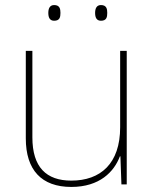

<svg xmlns="http://www.w3.org/2000/svg" viewBox="-20 -729 613 759"><path d="M171 -678C171 -661 176 -647 194 -647C216 -647 219 -661 219 -678C219 -694 216 -709 194 -709C176 -709 171 -694 171 -678ZM356 -678C356 -661 361 -647 379 -647C401 -647 404 -661 404 -678C404 -694 401 -709 379 -709C361 -709 356 -694 356 -678ZM481 -528H455V-226C455 -82 377 -15 262 -15C163 -15 108 -68 108 -186V-528H82V-182C82 -57 144 10 262 10C374 10 431 -50 454 -111H456L460 0H481Z"/></svg>

Font: Noto Sans Georgian Thin
Style: Regular
Weight: 100
Designer: Monotype Design Team, Akaki Razmadze
Foundry: Google LLC
Version: Version 2.005